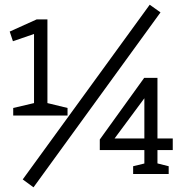

<svg xmlns="http://www.w3.org/2000/svg" viewBox="-20 -744 780 821"><path d="M36.5 -282.3 125.5 -303.2V-598.7L35.3 -567.7L21.5 -609L136.7 -661H182.8V-303.2L268.8 -282.3V-250H36.5ZM620.2 -723.8 666.3 -691 123.3 57 77.2 23.2ZM596.5 -411H653.3V-152H718.7V-102.2H653.3V0H597.3V-102.2H406.7V-147.5ZM597.3 -152V-323.8L470 -152ZM549.3 0V-33.2L607.3 -47.3L604.2 0ZM646.5 0 642.3 -48 701.3 -33.2V0Z"/></svg>

Font: Epunda Slab Light
Style: Regular
Weight: 300
Designer: Simon Atzbach
Foundry: typofactur
Version: Version 1.102